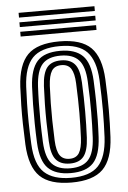

<svg xmlns="http://www.w3.org/2000/svg" viewBox="-54 -789 558 838"><g transform="rotate(-5 225.0 -370.0)"><path d="M225.8 9.2Q131 9.2 87.4 -33.2Q43.8 -75.8 39 -173.8Q36.8 -222.5 36 -264.6Q35.2 -306.8 36 -346.4Q36.8 -386 38.8 -427Q44 -523 86.5 -566.1Q129 -609.2 225.8 -609.2Q320.8 -609.2 363.8 -566.4Q406.8 -523.5 411.5 -426.8Q415 -352.2 414.9 -292.9Q414.8 -233.5 411.8 -173.8Q406.5 -76 363.4 -33.4Q320.2 9.2 225.8 9.2ZM225.8 -11.5Q308.2 -11.5 344.8 -50.2Q381.2 -89 386 -175Q388.8 -234.5 389 -291.8Q389.2 -349 385.8 -425.8Q381.5 -511.2 344.8 -549.9Q308 -588.5 225.8 -588.5Q142.8 -588.5 105.9 -549.9Q69 -511.2 64.5 -425Q62.8 -388.8 61.9 -350.8Q61 -312.8 61.6 -269.5Q62.2 -226.2 64.8 -174Q69 -84 108.4 -47.8Q147.8 -11.5 225.8 -11.5ZM225.8 -32.2Q160 -32.2 127 -64.5Q94 -96.8 90.2 -177Q88.2 -220.2 87.6 -262.8Q87 -305.2 87.6 -345.5Q88.2 -385.8 90 -422.8Q94.2 -499 125 -533.4Q155.8 -567.8 225.8 -567.8Q291.2 -567.8 323.8 -535.6Q356.2 -503.5 360 -425.5Q362.2 -377 362.9 -334.9Q363.5 -292.8 362.9 -254.2Q362.2 -215.8 360.2 -178Q356.2 -99.5 324.9 -65.9Q293.5 -32.2 225.8 -32.2ZM225.8 -53.2Q280 -53.2 305.5 -82.1Q331 -111 334.5 -178.8Q337 -228.8 337.4 -289.5Q337.8 -350.2 334.2 -422.5Q331.2 -490.5 305.1 -518.6Q279 -546.8 225.8 -546.8Q170.8 -546.8 145.2 -518Q119.8 -489.2 116 -422Q114.2 -389.2 113.5 -351.2Q112.8 -313.2 113.2 -269.9Q113.8 -226.5 116 -177.8Q119.5 -109.2 145.9 -81.2Q172.2 -53.2 225.8 -53.2ZM225.8 -74Q185 -74 164.8 -97.8Q144.5 -121.5 142 -179Q140 -223.2 139.2 -263.4Q138.5 -303.5 139.2 -342.1Q140 -380.8 141.8 -420.8Q144.8 -477.2 164.2 -501.6Q183.8 -526 225.8 -526Q265.2 -526 285.5 -502.9Q305.8 -479.8 308.5 -421.8Q311.5 -354.5 311.5 -294.8Q311.5 -235 308.8 -180Q305.8 -122.8 286.2 -98.4Q266.8 -74 225.8 -74ZM225.8 -94.8Q255 -94.8 267.9 -115.6Q280.8 -136.5 283 -181.2Q285.5 -232.8 285.8 -290.1Q286 -347.5 282.8 -420.5Q281 -464.2 267.8 -484.8Q254.5 -505.2 225.8 -505.2Q196 -505.2 183 -484.6Q170 -464 167.5 -419.5Q165.8 -381 165.1 -344.1Q164.5 -307.2 165.1 -267.4Q165.8 -227.5 167.8 -180Q169.8 -134 183.6 -114.4Q197.5 -94.8 225.8 -94.8ZM391.8 -728H59.5V-748.8H391.8ZM391.8 -645H59.5V-665.8H391.8ZM391.8 -686.5H59.5V-707.2H391.8Z"/></g></svg>

Font: Big Shoulders Inline Display Thin ExtraBold
Style: Regular
Weight: 800
Version: Version 2.002